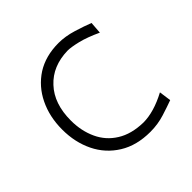

<svg xmlns="http://www.w3.org/2000/svg" viewBox="-137 -636 775 775"><g transform="rotate(-45 250.0 -249.0)"><path d="M303.3 9.5C332.4 9.5 359.5 5.2 385.2 -2.9C410.5 -11 432.4 -18.1 450 -24.8L442.9 -76.2C393.8 -50 349 -37.1 309.5 -37.1C264.3 -38.1 227.1 -48.1 197.6 -66.7C167.6 -85.2 145.2 -110.5 130.5 -142.4C115.7 -174.3 108.1 -210 108.1 -249.5C108.1 -313.8 125.2 -364.3 160 -401.4C194.3 -438.6 240.5 -457.6 298.1 -459C311 -459 330 -456.2 355.7 -450C381 -443.8 410 -432.9 441.9 -418.1L445.7 -469.5C426.2 -477.1 402.9 -485.2 374.8 -493.8C346.7 -502.4 319.5 -506.7 294.3 -506.7C244.8 -506.7 202.4 -495.2 167.1 -472.9C131.9 -450 104.8 -419 86.2 -380.5C67.1 -341.4 57.6 -297.6 57.6 -248.6C57.6 -200.5 67.1 -156.7 86.2 -117.6C105.2 -78.6 133.3 -47.6 170 -24.8C206.7 -1.9 251 9.5 303.3 9.5Z"/></g></svg>

Font: Pinar Light
Style: Regular
Weight: 300
Designer: Amin Abedi
Version: Version 2.00;September 9, 2021;FontCreator 13.0.0.2683 64-bi